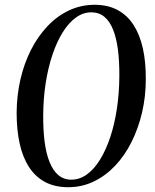

<svg xmlns="http://www.w3.org/2000/svg" viewBox="-20 -772 647 802"><path d="M265 10Q209.5 10 168.8 -11.5Q128 -33 101.5 -73.8Q75 -114.5 62.2 -172Q49.5 -229.5 49.5 -301Q50 -373 65.2 -439.8Q80.5 -506.5 109.2 -563.2Q138 -620 178.2 -662.5Q218.5 -705 268.2 -728.5Q318 -752 375 -752Q430.5 -752 471 -730.2Q511.5 -708.5 537.8 -667.8Q564 -627 576.8 -569.8Q589.5 -512.5 589 -440.5Q589 -369 573.5 -302.5Q558 -236 529.5 -179Q501 -122 461 -79.8Q421 -37.5 371.5 -13.8Q322 10 265 10ZM277.5 -21.5Q312.5 -21.5 342.8 -43.2Q373 -65 397.8 -105Q422.5 -145 440.5 -199Q458.5 -253 468.2 -317.5Q478 -382 478.5 -453Q479 -514 472.8 -563.2Q466.5 -612.5 452.5 -647.8Q438.5 -683 416 -701.8Q393.5 -720.5 361 -720.5Q327 -720.5 296.8 -698.5Q266.5 -676.5 241.8 -636.8Q217 -597 199 -543.2Q181 -489.5 171 -425.8Q161 -362 160.5 -292.5Q160 -231 166.2 -181.2Q172.5 -131.5 186.8 -95.8Q201 -60 223.5 -40.8Q246 -21.5 277.5 -21.5Z"/></svg>

Font: Merriweather 120pt
Style: Italic
Weight: 400
Italic angle: -7.8°
Version: Version 2.101